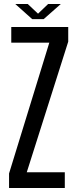

<svg xmlns="http://www.w3.org/2000/svg" viewBox="-20 -934 384 954"><path d="M25 0V-72L225 -722H36V-800H319V-727L113 -78H302V0ZM56 -914H118L169 -866L219 -914H282L197 -839H140Z"/></svg>

Font: Big Shoulders Display SemiBold
Style: Regular
Weight: 600
Designer: Patric King
Foundry: XO Type Co
Version: Version 1.000; ttfautohint (v1.8.2)